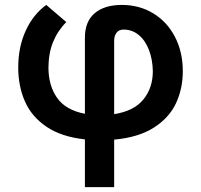

<svg xmlns="http://www.w3.org/2000/svg" viewBox="-20 -557 812 776"><path d="M472.7 -537.1Q543 -537.1 599.1 -503.2Q655.3 -469.2 687 -408.2Q718.8 -347.2 718.8 -269.5Q718.8 -197.8 690.9 -138.9Q663.1 -80.1 601.1 -40.8Q539.1 -1.5 441.4 7.3V199.2H323.2V6.3Q228 -3.9 167.7 -44.9Q107.4 -85.9 80.6 -147.5Q53.7 -209 53.7 -284.2Q53.7 -367.2 84 -433.1Q114.3 -499 167 -537.1L248 -467.8Q212.9 -432.6 194.6 -387.5Q176.3 -342.3 175.8 -284.2Q175.8 -211.4 210.7 -161.6Q245.6 -111.8 323.2 -97.2V-405.3Q323.2 -469.7 362.5 -503.4Q401.9 -537.1 472.7 -537.1ZM597.7 -269.5Q596.7 -316.9 582 -355.2Q567.4 -393.6 540.8 -415.5Q514.2 -437.5 479.5 -437.5Q460.9 -437.5 451.2 -425Q441.4 -412.6 441.4 -392.6V-95.7Q521 -107.9 559.3 -154.8Q597.7 -201.7 597.7 -269.5Z"/></svg>

Font: Pretendard GOV SemiBold
Style: Regular
Weight: 600
Designer: Base glyphs from Inter by Rasmus Andersson; Hangeul glyphs from Noto Sans CJK(Source Han Sans) by Jang Soo-young and Kan
Foundry: Kil Hyung-jin
Version: Version 1.309